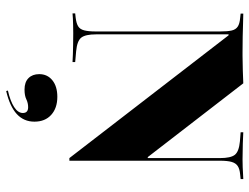

<svg xmlns="http://www.w3.org/2000/svg" viewBox="-116 -496 833 642"><g transform="rotate(90 301.0 -174.5)"><path d="M508.1 10.5 97.6 -521.8H94.4V-201.6H84.7V-492.7Q84.7 -518.5 81.5 -532.3Q78.2 -546 68.5 -552.4Q58.9 -558.9 39.5 -560.5L25 -562.1V-571Q38.7 -571 58.1 -570.2Q77.4 -569.4 102 -569Q126.6 -568.5 154 -568.5H166.9Q192.7 -568.5 215.3 -569.4Q237.9 -570.2 258.1 -571L504.8 -251.6H508.1V-492.7Q508.1 -529 497.2 -542.7Q486.3 -556.5 452.4 -559.7L421.8 -562.1V-571Q435.5 -570.2 459.3 -569.4Q483.1 -568.5 512.1 -568.5Q525.8 -568.5 538.3 -569Q550.8 -569.4 561.3 -570.2Q571.8 -571 578.2 -571V-562.1L562.9 -560.5Q544.4 -558.9 534.7 -552.4Q525 -546 521 -532.3Q516.9 -518.5 516.9 -492.7V10.5ZM94.4 -78.2Q94.4 -43.5 105.2 -29.4Q116.1 -15.3 150.8 -12.1L187.1 -8.9V0Q176.6 -0.8 161.3 -1.2Q146 -1.6 128.2 -2Q110.5 -2.4 90.3 -2.4Q76.6 -2.4 63.7 -2Q50.8 -1.6 41.1 -1.2Q31.5 -0.8 24.2 0V-8.9L38.7 -10.5Q58.1 -12.9 67.7 -19Q77.4 -25 81 -39.1Q84.7 -53.2 84.7 -78.2V-201.6H94.4ZM283.9 221.8 282.3 216.1Q317.7 208.1 337.5 195.2Q357.3 182.3 357.3 166.1Q357.3 148.4 337.9 148.4Q324.2 148.4 311.7 154.4Q299.2 160.5 279 160.5Q254 160.5 240.7 147.2Q227.4 133.9 227.4 111.3Q227.4 83.9 248 67.3Q268.5 50.8 303.2 50.8Q341.1 50.8 363.7 71.4Q386.3 91.9 386.3 127.4Q386.3 162.9 360.9 186.3Q335.5 209.7 283.9 221.8Z"/></g></svg>

Font: Playfair 144pt SemiCondensed Black
Style: Regular
Weight: 900
Width: 4
Designer: Claus Eggers Sørensen
Foundry: Claus Eggers Sørensen
Version: Version 2.203